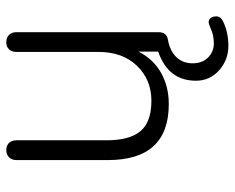

<svg xmlns="http://www.w3.org/2000/svg" viewBox="-86 -448 726 593"><g transform="rotate(-90 276.5 -152.0)"><path d="M251 6.8Q78.1 6.8 78.1 -181.2V-463.9Q78.1 -478 86.7 -486.6Q95.2 -495.1 109.1 -495.1Q123 -495.1 131.1 -486.6Q139.2 -478 139.2 -463.9V-185.1Q139.2 -114.3 167.5 -80.6Q195.8 -46.9 261.2 -46.9Q326.7 -46.9 369.4 -91.6Q412.1 -136.2 412.1 -210V-463.9Q412.1 -478 420.2 -486.6Q428.2 -495.1 442.1 -495.1Q456.1 -495.1 464.6 -486.6Q473.1 -478 473.1 -463.9V-24.9Q473.1 -0.5 451.2 3.9Q416 9.8 396.5 29.8Q377 49.8 377 80.1Q377 110.4 395 128.2Q413.1 146 438.5 146Q463.9 145.5 481 137.7Q498 129.9 504.9 129.9Q511.7 129.9 516.8 136.2Q522 142.6 522 154.3Q522 166 507.8 173.8Q473.6 190.9 430.7 190.9Q387.7 190.9 355.5 162.4Q323.2 133.8 323.2 90.8Q323.2 4.9 413.1 -25.9V-86.9Q390.1 -41 347.7 -17.1Q305.2 6.8 251 6.8Z"/></g></svg>

Font: Nunito-Light
Style: Regular
Weight: 300
Designer: Vernon Adams
Foundry: newtypography
Version: Version 3.000